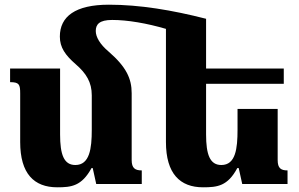

<svg xmlns="http://www.w3.org/2000/svg" viewBox="-20 -784 1274 818"><path d="M991 -68H997L1012 0H1205V-58C1177 -58 1163 -67 1163 -102V-320H992V-231C992 -151 984 -81 923 -81C874 -81 858 -126 858 -211V-427H1189V-492H858V-704C713 -741 575 -764 444 -764C301 -764 235 -714 235 -628C235 -582 258 -549 303 -510C348 -471 371 -433 371 -378V-231C371 -151 362 -81 301 -81C252 -81 236 -126 236 -211V-492H23V-434C62 -434 66 -424 66 -386V-179C66 -44 125 14 224 14C284 14 328 9 370 -68H375L390 0H584V-58C556 -58 541 -67 541 -102V-387C541 -449 518 -499 443 -564C405 -596 388 -627 388 -652C388 -680 403 -699 458 -699C523 -699 605 -685 687 -661V-179C687 -44 747 14 845 14C906 14 950 9 991 -68Z"/></svg>

Font: Noto Serif Armenian Extra
Style: Regular
Weight: 800
Designer: Monotype Design Team
Foundry: Monotype Imaging Inc.
Version: Version 1.901